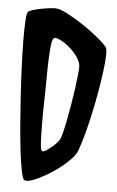

<svg xmlns="http://www.w3.org/2000/svg" viewBox="-53 -764 490 803"><g transform="rotate(5 192.5 -362.5)"><path d="M157.2 -725.6Q176.8 -721.7 210.9 -702.6Q245.1 -683.6 279.8 -659.7Q314.5 -635.7 340.8 -612.8Q367.2 -589.8 372.1 -580.1Q376 -570.3 375 -543.9Q374 -517.6 369.1 -480Q364.3 -442.4 356.4 -397.5Q348.6 -352.5 338.9 -307.1Q329.1 -261.7 317.9 -219.2Q306.6 -176.8 294.9 -144.5Q290 -128.9 273.4 -110.4Q256.8 -91.8 234.4 -73.7Q211.9 -55.7 187 -40Q162.1 -24.4 140.1 -13.7Q118.2 -2.9 101.1 1Q84 4.9 78.1 -1Q72.3 -6.8 65.9 -38.6Q59.6 -70.3 53.7 -118.7Q47.9 -167 43 -227.1Q38.1 -287.1 34.2 -349.6Q30.3 -412.1 27.8 -472.2Q25.4 -532.2 24.9 -580.6Q24.4 -628.9 26.4 -661.6Q28.3 -694.3 33.2 -701.2Q37.1 -706.1 53.2 -710.9Q69.3 -715.8 89.4 -719.7Q109.4 -723.6 128.9 -725.6Q148.4 -727.5 157.2 -725.6ZM151.4 -601.6Q144.5 -596.7 141.6 -571.8Q138.7 -546.9 137.2 -512.2Q135.7 -477.5 135.7 -438.5Q135.7 -399.4 134.8 -367.2Q132.8 -283.2 133.3 -234.9Q133.8 -186.5 135.3 -162.6Q136.7 -138.7 139.6 -132.3Q142.6 -126 147.5 -126Q151.4 -126 160.6 -131.8Q169.9 -137.7 180.7 -146.5Q191.4 -155.3 201.2 -165.5Q210.9 -175.8 214.8 -183.6Q218.8 -191.4 224.6 -214.4Q230.5 -237.3 236.3 -268.1Q242.2 -298.8 248 -333.5Q253.9 -368.2 258.3 -399.9Q262.7 -431.6 265.1 -456.5Q267.6 -481.4 267.6 -492.2Q266.6 -512.7 251 -534.2Q235.4 -555.7 215.3 -572.3Q195.3 -588.9 176.3 -597.7Q157.2 -606.4 151.4 -601.6Z"/></g></svg>

Font: Jolly Lodger
Style: Regular
Weight: 400
Designer: Stuart Sandler
Foundry: Font Diner, Inc
Version: Version 1.000